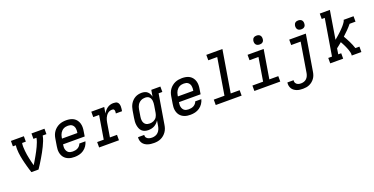

<svg xmlns="http://www.w3.org/2000/svg" viewBox="-27 -1669 5455 2802"><g transform="rotate(-20 2700.0 -268.0)"><path d="M188 0Q179 -27 171 -53.5Q163 -80 155.5 -107.5Q148 -135 141 -162Q134 -189 128 -217Q122 -245 117 -273Q112 -301 109 -329.5Q106 -358 105.5 -387.5Q105 -417 109 -446H63V-530H264V-446H206Q201 -415 202 -383.5Q203 -352 206 -321.5Q209 -291 214 -260.5Q219 -230 225.5 -200.5Q232 -171 239 -141.5Q246 -112 254 -83Q272 -112 289.5 -141.5Q307 -171 323.5 -200.5Q340 -230 356 -260Q372 -290 386 -320.5Q400 -351 412 -382.5Q424 -414 429 -446H382V-530H584V-446H526Q519 -406 503.5 -367.5Q488 -329 470 -291.5Q452 -254 431.5 -217Q411 -180 389.5 -143.5Q368 -107 345.5 -71Q323 -35 299 0Z M859 8Q835 8 812 5Q789 2 767.5 -6Q746 -14 728 -26.5Q710 -39 696.5 -56Q683 -73 674.5 -94Q666 -115 662.5 -137.5Q659 -160 660.5 -184Q662 -208 666 -231L684 -341Q688 -368 697.5 -394.5Q707 -421 724 -445Q741 -469 764 -487.5Q787 -506 813 -517.5Q839 -529 867 -533.5Q895 -538 921 -538Q952 -538 982.5 -532Q1013 -526 1038 -511Q1063 -496 1080.5 -472.5Q1098 -449 1106.5 -420.5Q1115 -392 1115 -361Q1115 -330 1109 -299L1097 -223H761L760 -217Q757 -200 756.5 -182Q756 -164 760 -148Q764 -132 772.5 -117.5Q781 -103 794 -93.5Q807 -84 824 -80Q841 -76 859 -76Q878 -76 898 -79.5Q918 -83 936 -92.5Q954 -102 968 -118Q982 -134 988 -153H1083Q1074 -117 1052.5 -85Q1031 -53 999 -31Q967 -9 930.5 -0.5Q894 8 859 8ZM775 -307H1014L1015 -313Q1018 -330 1018.5 -347.5Q1019 -365 1015.5 -381.5Q1012 -398 1004 -412Q996 -426 983 -436Q970 -446 953.5 -450Q937 -454 920 -454Q903 -454 886 -451Q869 -448 853 -440Q837 -432 824 -419.5Q811 -407 801.5 -392Q792 -377 786.5 -360.5Q781 -344 778 -327Z M1240 0V-84H1342L1402 -446H1311V-530H1512L1496 -434Q1508 -456 1524.5 -475.5Q1541 -495 1561.5 -509.5Q1582 -524 1606 -531Q1630 -538 1654 -538Q1672 -538 1690 -534.5Q1708 -531 1720 -519Q1732 -507 1737 -490.5Q1742 -474 1742.5 -455.5Q1743 -437 1740.5 -419Q1738 -401 1735 -383H1639Q1640 -391 1641 -399Q1642 -407 1642 -415.5Q1642 -424 1640 -431.5Q1638 -439 1633 -444.5Q1628 -450 1620 -452Q1612 -454 1604 -454Q1586 -454 1568.5 -448Q1551 -442 1536.5 -430Q1522 -418 1511.5 -402.5Q1501 -387 1493.5 -370.5Q1486 -354 1481.5 -336.5Q1477 -319 1474 -302L1438 -84H1548V0Z M2018 213Q1993 213 1968 210Q1943 207 1920.5 199.5Q1898 192 1878 178.5Q1858 165 1845 145.5Q1832 126 1826.5 101.5Q1821 77 1825 53H1920Q1919 65 1922 77Q1925 89 1932 98Q1939 107 1949 113Q1959 119 1970 122.5Q1981 126 1993.5 127.5Q2006 129 2018 129Q2043 129 2068 120.5Q2093 112 2111.5 93.5Q2130 75 2140.5 51Q2151 27 2155 2L2169 -82Q2155 -61 2137 -43Q2119 -25 2097 -13.5Q2075 -2 2051 3Q2027 8 2004 8Q1975 8 1949.5 0Q1924 -8 1905 -26Q1886 -44 1876 -69Q1866 -94 1862 -120.5Q1858 -147 1859.5 -175Q1861 -203 1866 -231L1884 -341Q1888 -366 1896 -391Q1904 -416 1917.5 -439Q1931 -462 1950.5 -481.5Q1970 -501 1993.5 -514Q2017 -527 2042.5 -532.5Q2068 -538 2094 -538Q2119 -538 2142 -531.5Q2165 -525 2182.5 -510Q2200 -495 2210.5 -474Q2221 -453 2226 -430L2243 -530H2384V-446H2326L2249 16Q2245 43 2236 69Q2227 95 2211 118.5Q2195 142 2173 161Q2151 180 2125 192Q2099 204 2072 208.5Q2045 213 2018 213ZM2055 -76Q2071 -76 2086.5 -79Q2102 -82 2116.5 -89Q2131 -96 2144 -107Q2157 -118 2165.5 -132Q2174 -146 2179 -161.5Q2184 -177 2187 -192L2205 -302Q2208 -320 2209 -337.5Q2210 -355 2208 -372Q2206 -389 2199.5 -405Q2193 -421 2181 -432.5Q2169 -444 2152.5 -449Q2136 -454 2118 -454Q2101 -454 2084.5 -450.5Q2068 -447 2052.5 -439Q2037 -431 2023.5 -418.5Q2010 -406 2001 -391Q1992 -376 1986.5 -360Q1981 -344 1978 -327L1960 -217Q1957 -200 1956.5 -182.5Q1956 -165 1959.5 -149Q1963 -133 1971 -118.5Q1979 -104 1992 -94Q2005 -84 2021.5 -80Q2038 -76 2055 -76Z M2659 8Q2635 8 2612 5Q2589 2 2567.5 -6Q2546 -14 2528 -26.5Q2510 -39 2496.5 -56Q2483 -73 2474.5 -94Q2466 -115 2462.5 -137.5Q2459 -160 2460.5 -184Q2462 -208 2466 -231L2484 -341Q2488 -368 2497.5 -394.5Q2507 -421 2524 -445Q2541 -469 2564 -487.5Q2587 -506 2613 -517.5Q2639 -529 2667 -533.5Q2695 -538 2721 -538Q2752 -538 2782.5 -532Q2813 -526 2838 -511Q2863 -496 2880.5 -472.5Q2898 -449 2906.5 -420.5Q2915 -392 2915 -361Q2915 -330 2909 -299L2897 -223H2561L2560 -217Q2557 -200 2556.5 -182Q2556 -164 2560 -148Q2564 -132 2572.5 -117.5Q2581 -103 2594 -93.5Q2607 -84 2624 -80Q2641 -76 2659 -76Q2678 -76 2698 -79.5Q2718 -83 2736 -92.5Q2754 -102 2768 -118Q2782 -134 2788 -153H2883Q2874 -117 2852.5 -85Q2831 -53 2799 -31Q2767 -9 2730.5 -0.5Q2694 8 2659 8ZM2575 -307H2814L2815 -313Q2818 -330 2818.5 -347.5Q2819 -365 2815.5 -381.5Q2812 -398 2804 -412Q2796 -426 2783 -436Q2770 -446 2753.5 -450Q2737 -454 2720 -454Q2703 -454 2686 -451Q2669 -448 2653 -440Q2637 -432 2624 -419.5Q2611 -407 2601.5 -392Q2592 -377 2586.5 -360.5Q2581 -344 2578 -327Z M3051 0V-84H3217L3311 -651H3172V-735H3422L3314 -84H3453V0Z M3651 0V-84H3817L3877 -446H3738V-530H3988L3914 -84H4053V0ZM3956 -611Q3940 -611 3924.5 -616.5Q3909 -622 3899.5 -634.5Q3890 -647 3887.5 -663.5Q3885 -680 3888 -697Q3890 -708 3896 -719Q3902 -730 3912 -737Q3922 -744 3933.5 -746.5Q3945 -749 3956 -749Q3973 -749 3988 -743.5Q4003 -738 4012.5 -725.5Q4022 -713 4024.5 -696.5Q4027 -680 4024 -663Q4023 -652 4017 -641Q4011 -630 4001 -623Q3991 -616 3979.5 -613.5Q3968 -611 3956 -611Z M4331 213Q4306 213 4281.5 210Q4257 207 4235 198.5Q4213 190 4194 176Q4175 162 4163 142Q4151 122 4146.5 98Q4142 74 4146 49Q4146 49 4146 48.5Q4146 48 4147 48H4242Q4242 48 4242 48Q4242 48 4242 48Q4240 60 4242 72Q4244 84 4250 94Q4256 104 4265 111Q4274 118 4284.5 122Q4295 126 4307 127.5Q4319 129 4331 129Q4354 129 4376.5 121.5Q4399 114 4416 97.5Q4433 81 4442.5 59.5Q4452 38 4456 16L4532 -446H4385V-530H4643L4550 30Q4546 55 4537.5 79.5Q4529 104 4513.5 126Q4498 148 4477 165.5Q4456 183 4431.5 194Q4407 205 4381.5 209Q4356 213 4331 213ZM4603 -611Q4587 -611 4571.5 -616.5Q4556 -622 4546.5 -634.5Q4537 -647 4534.5 -663.5Q4532 -680 4535 -697Q4537 -708 4543 -719Q4549 -730 4559 -737Q4569 -744 4580.5 -746.5Q4592 -749 4603 -749Q4620 -749 4635 -743.5Q4650 -738 4659.5 -725.5Q4669 -713 4671.5 -696.5Q4674 -680 4671 -663Q4670 -652 4664 -641Q4658 -630 4648 -623Q4638 -616 4626.5 -613.5Q4615 -611 4603 -611Z M4829 0V-84H4887L4981 -651H4934V-735H5091L5019 -297Q5031 -307 5043.5 -317.5Q5056 -328 5068 -338.5Q5080 -349 5091.5 -359.5Q5103 -370 5115 -381Q5127 -392 5138 -403.5Q5149 -415 5160 -426.5Q5171 -438 5181.5 -450Q5192 -462 5201.5 -475Q5211 -488 5219.5 -501.5Q5228 -515 5230 -530H5384V-446H5292Q5260 -406 5223.5 -369.5Q5187 -333 5149 -298Q5164 -273 5178 -247Q5192 -221 5205 -194.5Q5218 -168 5229.5 -140.5Q5241 -113 5250 -84H5313V0H5163Q5167 -22 5162.5 -43.5Q5158 -65 5151 -85.5Q5144 -106 5136 -125.5Q5128 -145 5119 -164Q5110 -183 5100 -201.5Q5090 -220 5080 -238Q5060 -221 5039.5 -204.5Q5019 -188 4998 -172L4984 -84H5030V0Z"/></g></svg>

Font: Iosevka Curly Slab MdExObl
Style: Regular
Weight: 500
Width: 7
Italic angle: -9°
Monospace: yes
Designer: Belleve Invis
Foundry: Belleve Invis
Version: Version 11.1.0; ttfautohint (v1.8.3)